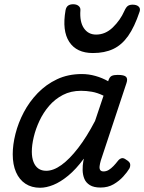

<svg xmlns="http://www.w3.org/2000/svg" viewBox="-20 -868 680 905"><path d="M169 17Q129 17 100 -2Q71 -21 55.5 -56.5Q40 -92 40 -141Q40 -186 53 -237.5Q66 -289 92 -338.5Q118 -388 157.5 -429Q197 -470 249 -494.5Q301 -519 366 -519Q398 -519 430 -510Q462 -501 490 -485L491 -489Q497 -506 507 -510.5Q517 -515 535 -515Q566 -515 574.5 -505.5Q583 -496 576 -476L455 -111Q451 -97 449.5 -85Q448 -73 452.5 -66.5Q457 -60 468 -60Q481 -60 492.5 -67Q504 -74 515 -85.5Q526 -97 536 -110Q543 -119 552.5 -122Q562 -125 575 -115Q592 -105 593.5 -94.5Q595 -84 590 -74Q580 -57 561 -36Q542 -15 515.5 0.5Q489 16 454 16Q422 16 403.5 4.5Q385 -7 377.5 -25.5Q370 -44 369.5 -66Q369 -88 373 -110Q374 -112 374.5 -114.5Q375 -117 375 -120Q338 -70 301.5 -40Q265 -10 231.5 3.5Q198 17 169 17ZM130 -153Q130 -125 138 -104.5Q146 -84 161 -73.5Q176 -63 198 -63Q232 -63 270 -90.5Q308 -118 348.5 -170.5Q389 -223 428 -298L468 -417Q439 -431 413 -435.5Q387 -440 362 -440Q314 -440 276.5 -420.5Q239 -401 211.5 -369Q184 -337 166 -298.5Q148 -260 139 -222Q130 -184 130 -153ZM418 -618Q341 -618 306.5 -670.5Q272 -723 289 -820Q292 -835 301 -841.5Q310 -848 325 -848Q341 -848 350.5 -840Q360 -832 359 -820Q355 -765 375.5 -735Q396 -705 433 -705Q477 -705 512 -739Q547 -773 566 -816Q574 -834 582.5 -840Q591 -846 605 -846Q624 -846 633.5 -837Q643 -828 638 -813Q614 -741 584 -698.5Q554 -656 513.5 -637Q473 -618 418 -618Z"/></svg>

Font: Playwrite NL
Style: Regular
Weight: 400
Designer: Veronika Burian, José Scaglione
Foundry: TypeTogether
Version: Version 1.002